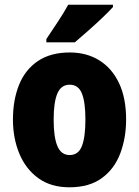

<svg xmlns="http://www.w3.org/2000/svg" viewBox="-20 -786 592 816"><path d="M516 -278Q516 -201 491.5 -135Q467 -69 413.5 -29.5Q360 10 275 10Q196 10 142.5 -29Q89 -68 62 -133.5Q35 -199 35 -278Q35 -361 61 -425.5Q87 -490 141 -526.5Q195 -563 277 -563Q348 -563 402 -529.5Q456 -496 486 -432.5Q516 -369 516 -278ZM208 -277Q208 -203 224 -165Q240 -127 276 -127Q313 -127 328 -165Q343 -203 343 -278Q343 -352 328 -389Q313 -426 276 -426Q240 -426 224 -389Q208 -352 208 -277ZM460 -756Q444 -738 415.5 -711Q387 -684 355.5 -656Q324 -628 298 -606H177V-620Q201 -656 226.5 -694.5Q252 -733 270 -766H460Z"/></svg>

Font: Noto Sans Gurmukhi UI Condensed Black
Style: Regular
Weight: 900
Width: 3
Designer: Jelle Bosma - Monotype Design Team
Foundry: Monotype Imaging Inc.
Version: Version 2.004; ttfautohint (v1.8.4.7-5d5b)